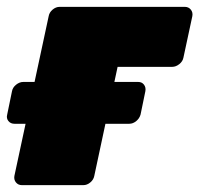

<svg xmlns="http://www.w3.org/2000/svg" viewBox="-32 -540 581 560"><path d="M32 0Q21 0 14.5 -8Q8 -16 10 -27L110 -493Q112 -504 121.5 -512Q131 -520 142 -520H507Q518 -520 524.5 -512Q531 -504 529 -493L503 -372Q501 -361 491 -353Q481 -345 470 -345H311L243 -27Q241 -16 231.5 -8Q222 0 211 0ZM10 -179Q-1 -179 -7.5 -187Q-14 -195 -11 -206L3 -274Q5 -285 15 -293Q25 -301 36 -301H371Q382 -301 388 -293Q394 -285 392 -274L378 -206Q375 -195 365.5 -187Q356 -179 345 -179Z"/></svg>

Font: Rubik Black
Style: Italic
Weight: 900
Italic angle: -12°
Designer: Hubert and Fischer
Foundry: Hubert and Fischer
Version: Version 2.300;gftools[0.9.30]